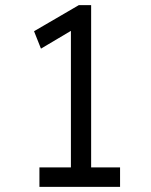

<svg xmlns="http://www.w3.org/2000/svg" viewBox="-20 -730 589 750"><path d="M257 -34V-642L290 -629L140 -540L113 -608L288 -710H336V-34ZM134 0V-76H449V0Z"/></svg>

Font: Lexend Giga Light
Style: Regular
Weight: 300
Version: Version 1.007